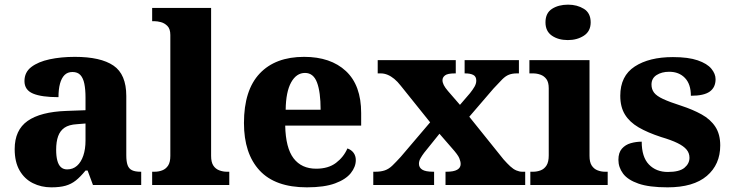

<svg xmlns="http://www.w3.org/2000/svg" viewBox="-20 -794 3143 824"><path d="M200 10Q157 10 121 -8Q85 -26 64 -62.5Q43 -99 43 -154Q43 -236 98.5 -275Q154 -314 265 -318L347 -321V-375Q347 -410 342 -434.5Q337 -459 325 -472Q313 -485 291 -485Q270 -485 257 -472Q244 -459 237.5 -435Q231 -411 231 -377Q158 -377 121.5 -392.5Q85 -408 85 -446Q85 -484 114.5 -506.5Q144 -529 193 -539.5Q242 -550 301 -550Q412 -550 467 -512.5Q522 -475 522 -382V-128Q522 -101 527.5 -85.5Q533 -70 546.5 -63.5Q560 -57 582 -57H586V0H379L356 -62H347Q325 -35 305.5 -19.5Q286 -4 261.5 3Q237 10 200 10ZM268 -67Q293 -67 310.5 -82.5Q328 -98 337.5 -126Q347 -154 347 -191V-264L310 -261Q276 -259 257 -246Q238 -233 229.5 -209.5Q221 -186 221 -151Q221 -124 226 -105Q231 -86 241.5 -76.5Q252 -67 268 -67Z M633 0V-57H644Q661 -57 676.5 -63Q692 -69 701.5 -83.5Q711 -98 711 -125V-644Q711 -670 698.5 -682.5Q686 -695 670.5 -699Q655 -703 644 -703H633V-760H886V-125Q886 -98 895.5 -83.5Q905 -69 921 -63Q937 -57 953 -57H964V0Z M1297 10Q1161 10 1094 -62.5Q1027 -135 1027 -266Q1027 -407 1094.5 -478.5Q1162 -550 1285 -550Q1399 -550 1464.5 -489Q1530 -428 1530 -309V-255H1204Q1206 -159 1240 -114.5Q1274 -70 1337 -70Q1389 -70 1422 -95Q1455 -120 1471 -157Q1488 -151 1497.5 -138Q1507 -125 1507 -107Q1507 -78 1485.5 -51Q1464 -24 1418 -7Q1372 10 1297 10ZM1356 -323Q1356 -399 1340.5 -440Q1325 -481 1289 -481Q1252 -481 1229.5 -440.5Q1207 -400 1206 -323Z M1582 0V-57H1591Q1615 -57 1632 -63Q1649 -69 1664 -83.5Q1679 -98 1700 -121L1826 -269L1700 -426Q1686 -444 1672 -455.5Q1658 -467 1643.5 -473Q1629 -479 1614 -479H1601V-536H1936V-479H1932Q1901 -479 1890 -470.5Q1879 -462 1879 -450Q1879 -440 1884.5 -429Q1890 -418 1902 -404L1954 -344L1997 -394Q2009 -409 2016.5 -422Q2024 -435 2024 -448Q2024 -466 2011 -472.5Q1998 -479 1977 -479H1974V-536H2207V-479H2198Q2179 -479 2164.5 -473.5Q2150 -468 2135.5 -453.5Q2121 -439 2098 -414L1994 -293L2141 -110Q2157 -92 2170 -80Q2183 -68 2196 -62.5Q2209 -57 2221 -57H2234V0H1892V-57H1897Q1927 -57 1942 -65.5Q1957 -74 1957 -90Q1957 -101 1951 -115.5Q1945 -130 1919 -159L1866 -220L1800 -138Q1791 -126 1784.5 -114.5Q1778 -103 1778 -91Q1778 -75 1792 -66Q1806 -57 1839 -57H1843V0Z M2256 0V-57H2268Q2285 -57 2300.5 -63Q2316 -69 2325.5 -84Q2335 -99 2335 -127V-415Q2335 -441 2325 -454.5Q2315 -468 2299.5 -473.5Q2284 -479 2268 -479H2252V-536H2510V-125Q2510 -98 2519.5 -83.5Q2529 -69 2544.5 -63Q2560 -57 2576 -57H2588V0ZM2417 -622Q2376 -622 2348.5 -641Q2321 -660 2321 -698Q2321 -738 2349 -756Q2377 -774 2418 -774Q2457 -774 2486 -756Q2515 -738 2515 -698Q2515 -660 2486 -641Q2457 -622 2417 -622Z M2845 10Q2766 10 2720 -6Q2674 -22 2654 -49Q2634 -76 2634 -108Q2634 -139 2649 -156Q2664 -173 2687 -179.5Q2710 -186 2734 -186Q2734 -120 2765 -88Q2796 -56 2846 -56Q2896 -56 2917.5 -74Q2939 -92 2939 -117Q2939 -137 2926.5 -152Q2914 -167 2887.5 -180Q2861 -193 2817 -206Q2759 -225 2720.5 -247.5Q2682 -270 2662 -302.5Q2642 -335 2642 -383Q2642 -468 2704 -508.5Q2766 -549 2868 -549Q2934 -549 2974.5 -535Q3015 -521 3033 -499Q3051 -477 3051 -454Q3051 -419 3026 -401Q3001 -383 2945 -383Q2945 -433 2919.5 -459.5Q2894 -486 2852 -486Q2820 -486 2798 -472Q2776 -458 2776 -431Q2776 -411 2787 -396.5Q2798 -382 2826 -369Q2854 -356 2904 -340Q2953 -324 2991 -303Q3029 -282 3050 -250Q3071 -218 3071 -170Q3071 -88 3013.5 -39Q2956 10 2845 10Z"/></svg>

Font: Noto Serif Gujarati ExtraBold
Style: Regular
Weight: 800
Version: Version 2.102